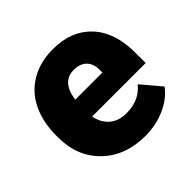

<svg xmlns="http://www.w3.org/2000/svg" viewBox="-142 -678 829 829"><g transform="rotate(-45 272.0 -264.0)"><path d="M301.8 9.8Q180.2 9.8 105 -62.7Q29.8 -135.3 29.8 -251.5V-265.1Q29.8 -346.2 59.8 -408.2Q89.8 -470.2 147.5 -504.2Q205.1 -538.1 284.2 -538.1Q395.5 -538.1 460 -469Q524.4 -399.9 524.4 -276.4V-212.4H197.3Q206.1 -168 235.8 -142.6Q265.6 -117.2 313 -117.2Q391.1 -117.2 435.1 -171.9L510.3 -83Q479.5 -40.5 423.1 -15.4Q366.7 9.8 301.8 9.8ZM283.2 -411.1Q210.9 -411.1 197.3 -315.4H363.3V-328.1Q364.3 -367.7 343.3 -389.4Q322.3 -411.1 283.2 -411.1Z"/></g></svg>

Font: Roboto Black
Style: Regular
Weight: 900
Designer: Google
Version: Version 2.134; 2016